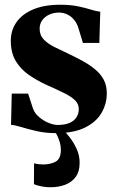

<svg xmlns="http://www.w3.org/2000/svg" viewBox="-20 -549 490 809"><path d="M215.5 12Q173.5 12 136.5 3.8Q99.5 -4.5 71.2 -13.2Q43 -22 26.5 -23L29.5 -154.5H98.5L119 -91.5Q126.5 -71 145 -55.5Q163.5 -40 185 -31.2Q206.5 -22.5 223 -22.5Q253 -22.5 272.8 -31Q292.5 -39.5 302.2 -54.8Q312 -70 312 -89Q312 -111 295.8 -126.8Q279.5 -142.5 249 -157.5Q218.5 -172.5 174.5 -192Q136.5 -209.5 102.2 -233Q68 -256.5 46.8 -291.2Q25.5 -326 25.5 -377Q25.5 -421 49.2 -455.2Q73 -489.5 119.5 -509.2Q166 -529 233.5 -529Q278 -529 309.5 -522.2Q341 -515.5 363.2 -508.5Q385.5 -501.5 402.5 -499.5L398.5 -368H329.5L311.5 -427Q305.5 -449 293 -464.5Q280.5 -480 264 -488Q247.5 -496 228.5 -496Q206 -496 187.5 -487.5Q169 -479 158 -463.8Q147 -448.5 147 -428Q147 -400.5 164.8 -382.2Q182.5 -364 210.8 -350.2Q239 -336.5 271.5 -321Q301 -307 329.2 -291.5Q357.5 -276 380.5 -257Q403.5 -238 416.8 -213.5Q430 -189 430 -156.5Q430 -111 407.5 -72.8Q385 -34.5 337.5 -11.2Q290 12 215.5 12ZM191.5 240Q174 240 155.5 236.5Q137 233 123 227L123.5 139Q132 141.5 143 142.8Q154 144 160.5 144Q193 144 214.8 132Q236.5 120 236.5 81.5Q236.5 66 231.8 50Q227 34 220 20Q213 6 205.5 -2.5L229 -6.5L245 -2.5Q256.5 7.5 273.2 29Q290 50.5 303 78.5Q316 106.5 315.5 138Q315.5 173.5 299.2 196Q283 218.5 255.2 229.2Q227.5 240 191.5 240Z"/></svg>

Font: Merriweather 120pt ExtraBold
Style: Regular
Weight: 800
Version: Version 2.100